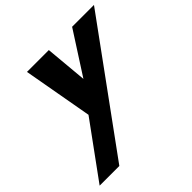

<svg xmlns="http://www.w3.org/2000/svg" viewBox="-193 -690 1126 1126"><g transform="rotate(-45 370.0 -126.5)"><path d="M558.4 -513 389.1 -250 365.2 -513H184L261.3 -80L13.7 260H177L739.7 -513Z"/></g></svg>

Font: Hussar
Style: BdSuprConOblThree
Weight: 700
Foundry: Cannot Into Space Fonts
Version: Version 2.00